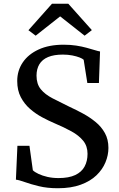

<svg xmlns="http://www.w3.org/2000/svg" viewBox="-20 -989 633 1020"><path d="M287.5 11Q231 11 186.8 0.2Q142.5 -10.5 111.5 -21.8Q80.5 -33 64.5 -34.5L72.5 -214.5H136.5L154.5 -84.5Q164.5 -74.5 184.8 -65Q205 -55.5 232.2 -49.2Q259.5 -43 291 -43Q345.5 -43 379.5 -59Q413.5 -75 429.2 -104Q445 -133 445 -172Q445 -213 422 -241.2Q399 -269.5 359.5 -291.2Q320 -313 269 -334.5Q238.5 -347.5 204.2 -365.8Q170 -384 139.8 -410.2Q109.5 -436.5 90.5 -472.8Q71.5 -509 71.5 -558.5Q71.5 -614 101 -657.5Q130.5 -701 185.5 -726.2Q240.5 -751.5 318 -751.5Q354.5 -751.5 385 -746.8Q415.5 -742 440 -735.2Q464.5 -728.5 482.5 -723Q500.5 -717.5 511.5 -715.5L505.5 -548H444L424.5 -671.5Q418.5 -677.5 402.5 -683.8Q386.5 -690 363.8 -694.5Q341 -699 314 -699Q266.5 -699 235.5 -686Q204.5 -673 189.2 -647.8Q174 -622.5 174 -587Q174 -543 196.5 -515.2Q219 -487.5 259 -466.8Q299 -446 349.5 -421.5Q384.5 -405.5 420.5 -386Q456.5 -366.5 487.5 -341.2Q518.5 -316 537.2 -282.2Q556 -248.5 556 -203Q556 -164.5 540.2 -126.5Q524.5 -88.5 492.2 -57.5Q460 -26.5 409 -7.8Q358 11 287.5 11ZM169.5 -799.5 131 -828.5 256 -969H343L468 -829L429.5 -799.5L299.5 -902Z"/></svg>

Font: Merriweather 20pt
Style: Regular
Weight: 400
Version: Version 2.100